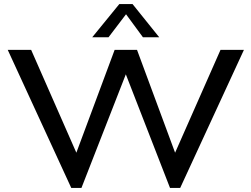

<svg xmlns="http://www.w3.org/2000/svg" viewBox="-20 -913 1235 943"><path d="M1178 -668 865 10H815L598 -548L380 10H330L18 -668H133L355 -163L543 -668H653L840 -163L1063 -668ZM762 -730H682L599 -843L513 -730H433L566 -893H631Z"/></svg>

Font: Madhuban
Style: Regular
Weight: 400
Designer: jaikishan Patel
Foundry: MagicType
Version: Version 1.000